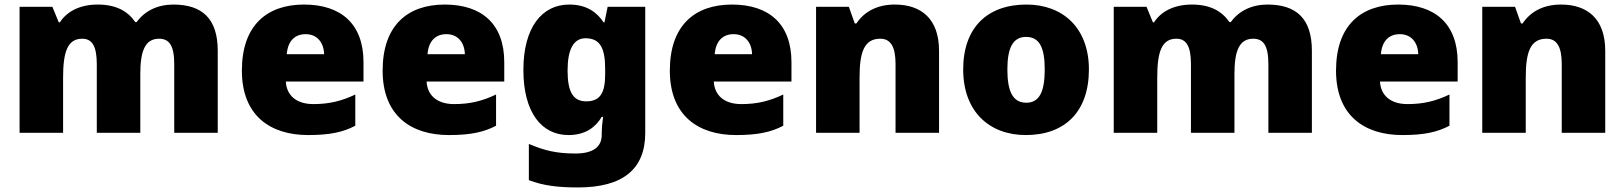

<svg xmlns="http://www.w3.org/2000/svg" viewBox="-20 -583 7132 843"><path d="M741 -563C672 -563 615 -535 580 -486H574C541 -534 490 -563 409 -563C327 -563 272 -530 243 -485H238L210 -553H66V0H257V-242C257 -352 275 -413 341 -413C384 -413 405 -381 405 -301V0H596V-258C596 -357 616 -413 678 -413C722 -413 745 -385 745 -301V0H936V-360C936 -502 867 -563 741 -563Z M1315 -563C1152 -563 1042 -472 1042 -273C1042 -76 1166 10 1333 10C1429 10 1487 -3 1540 -31V-168C1479 -139 1425 -126 1356 -126C1278 -126 1238 -167 1235 -225H1576V-310C1576 -479 1476 -563 1315 -563ZM1322 -433C1374 -433 1402 -394 1403 -345H1239C1244 -406 1277 -433 1322 -433Z M1933 -563C1770 -563 1660 -472 1660 -273C1660 -76 1784 10 1951 10C2047 10 2105 -3 2158 -31V-168C2097 -139 2043 -126 1974 -126C1896 -126 1856 -167 1853 -225H2194V-310C2194 -479 2094 -563 1933 -563ZM1940 -433C1992 -433 2020 -394 2021 -345H1857C1862 -406 1895 -433 1940 -433Z M2479 -563C2360 -563 2278 -463 2278 -276C2278 -89 2358 10 2476 10C2552 10 2596 -26 2622 -70H2628C2624 -43 2622 -18 2622 -1V9C2622 62 2584 91 2507 91C2420 91 2369 77 2302 49V208C2365 232 2429 240 2518 240C2718 240 2813 157 2813 1V-553H2648L2634 -485H2630C2601 -529 2556 -563 2479 -563ZM2551 -415C2619 -415 2637 -365 2637 -279V-256C2637 -177 2616 -138 2554 -138C2498 -138 2472 -177 2472 -273C2472 -366 2498 -415 2551 -415Z M3194 -563C3031 -563 2921 -472 2921 -273C2921 -76 3045 10 3212 10C3308 10 3366 -3 3419 -31V-168C3358 -139 3304 -126 3235 -126C3157 -126 3117 -167 3114 -225H3455V-310C3455 -479 3355 -563 3194 -563ZM3201 -433C3253 -433 3281 -394 3282 -345H3118C3123 -406 3156 -433 3201 -433Z M3909 -563C3831 -563 3775 -532 3740 -480H3733L3707 -553H3563V0H3754V-242C3754 -352 3773 -413 3845 -413C3892 -413 3912 -375 3912 -302V0H4103V-360C4103 -502 4023 -563 3909 -563Z M4761 -278C4761 -461 4646 -563 4487 -563C4314 -563 4209 -461 4209 -278C4209 -93 4324 10 4484 10C4656 10 4761 -93 4761 -278ZM4403 -278C4403 -372 4427 -421 4485 -421C4545 -421 4567 -372 4567 -278C4567 -183 4545 -132 4486 -132C4426 -132 4403 -183 4403 -278Z M5545 -563C5476 -563 5419 -535 5384 -486H5378C5345 -534 5294 -563 5213 -563C5131 -563 5076 -530 5047 -485H5042L5014 -553H4870V0H5061V-242C5061 -352 5079 -413 5145 -413C5188 -413 5209 -381 5209 -301V0H5400V-258C5400 -357 5420 -413 5482 -413C5526 -413 5549 -385 5549 -301V0H5740V-360C5740 -502 5671 -563 5545 -563Z M6119 -563C5956 -563 5846 -472 5846 -273C5846 -76 5970 10 6137 10C6233 10 6291 -3 6344 -31V-168C6283 -139 6229 -126 6160 -126C6082 -126 6042 -167 6039 -225H6380V-310C6380 -479 6280 -563 6119 -563ZM6126 -433C6178 -433 6206 -394 6207 -345H6043C6048 -406 6081 -433 6126 -433Z M6834 -563C6756 -563 6700 -532 6665 -480H6658L6632 -553H6488V0H6679V-242C6679 -352 6698 -413 6770 -413C6817 -413 6837 -375 6837 -302V0H7028V-360C7028 -502 6948 -563 6834 -563Z"/></svg>

Font: Noto Sans Gujarati Black
Style: Regular
Weight: 900
Designer: Jelle Bosma - Monotype Design Team, Universal Thirst
Foundry: Monotype Imaging Inc.
Version: Version 2.106